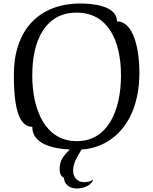

<svg xmlns="http://www.w3.org/2000/svg" viewBox="-20 -840 872 1095"><path d="M775 -426C775 -548 746 -718 647 -718C647 -811 498 -820 440 -820C192 -820 59 -658 59 -414C59 -270 74 -117 164 -117C164 -22 272 7 378 13C343 47 320 74 320 124C320 145 324 163 345 175C345 208 374 235 418 235C444 235 491 226 510 190L507 185C499 196 471 199 460 199C426 199 397 176 397 133C397 93 417 59 445 13C631 0 775 -153 775 -426ZM418 -35C240 -35 164 -210 164 -411C164 -612 240 -768 417 -768C595 -768 670 -609 670 -410C670 -210 595 -35 418 -35Z"/></svg>

Font: Milonga
Style: Regular
Weight: 400
Designer: Pablo Impallari, Brenda Gallo, Rodrigo Fuenzalida
Foundry: Pablo Impallari, Brenda Gallo, Rodrigo Fuenzalida
Version: Version 1.000